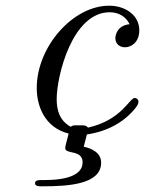

<svg xmlns="http://www.w3.org/2000/svg" viewBox="-20 -462 509 674"><path d="M103 181C103 191 114 192 124 192H130C221 192 335 185 335 109C335 74 302 59 274 53L285 10C358 -1 415 -33 455 -82C463 -92 466 -99 466 -105C466 -113 460 -117 454 -118H453C434 -118 408 -41 289 -14C285 -18 282 -22 270 -22H248C238 -22 236 -22 228 -17C189 -39 179 -75 179 -114C179 -196 234 -419 365 -419C396 -419 422 -404 435 -377C392 -373 385 -339 385 -328C385 -309 399 -296 419 -296C439 -296 469 -312 469 -356C469 -407 422 -442 363 -442C236 -442 109 -298 109 -153C109 -92 135 -15 221 7C213 38 209 51 209 58C209 81 270 62 270 108C270 132 253 169 141 170H124C112 170 103 172 103 181Z"/></svg>

Font: CMU Serif
Style: Italic
Weight: 500
Italic angle: -14.04°
Version: Version 0.7.0